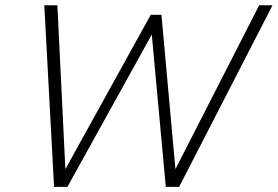

<svg xmlns="http://www.w3.org/2000/svg" viewBox="-20 -710 1056 730"><path d="M185.5 0.5 148.4 -689.9H198.2L228.5 -66.9L553.2 -653.8H593.8L647 -66.9L965.3 -689.9H1016.1L661.1 0.5H610.4L557.1 -578.6L236.3 0.5Z"/></svg>

Font: HK Grotesk Light Legacy Italic
Style: Regular
Weight: 300
Italic angle: -13°
Designer: Alfredo Marco Pradil
Foundry: Hanken Design Co.
Version: Version 2.022;PS 002.022;hotconv 1.0.88;makeotf.lib2.5.64775